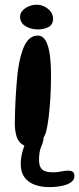

<svg xmlns="http://www.w3.org/2000/svg" viewBox="-20 -593 333 807"><path d="M106.8 22.5Q81.4 22.5 67.3 9.3Q53.1 -3.9 47.7 -26.2Q42.3 -48.4 42.3 -75.8Q42.3 -88.9 42.8 -104.5Q43.2 -120.1 43.8 -137.8Q44.4 -155.6 45.4 -174.4Q46.4 -193.2 47.8 -213.1Q49.1 -232.9 50.9 -253Q52.7 -273.2 54.7 -292.6Q64.7 -366.1 84.6 -404.8Q104.6 -443.4 138.8 -443.4Q159.2 -443.4 171.5 -422.7Q183.7 -402.1 189.1 -364.7Q194.4 -327.2 194.4 -276.2Q194.4 -253.4 193.8 -230.2Q193.2 -207 191.9 -184.6Q190.7 -162.2 188.8 -141.1Q186.9 -120 184.6 -100.9Q182.2 -81.8 179.3 -65.4Q176.4 -48.9 172.9 -36.1Q163.9 -10.1 147.9 6.2Q131.8 22.5 106.8 22.5ZM138.3 -469.3Q109.9 -469.3 87.2 -483.2Q64.4 -497 64.4 -522.8Q64.4 -537.2 74.9 -548.6Q85.4 -559.9 101.5 -566.6Q117.7 -573.2 133.7 -573.2Q151.1 -573.2 167 -565.3Q182.9 -557.4 192.9 -544.2Q203 -531.1 203 -514.4Q203 -489.8 184.1 -479.5Q165.2 -469.3 138.3 -469.3ZM184.8 193.4Q153.6 193.4 126.6 183.8Q99.7 174.2 83.4 152.8Q67.2 131.3 67.2 95.6Q67.2 72 74.4 44.8Q81.6 17.6 92.8 -4.4Q102.4 -21.9 111.8 -30.9Q121.2 -39.9 137.1 -39.9Q151.8 -39.9 157.6 -33.2Q163.4 -26.6 163.4 -17.2Q163.4 0.9 153.7 22.1Q144 43.2 144 78.9Q144 100.1 151.1 111.6Q158.1 123.1 171.6 127.2Q185.1 131.4 204.1 131.4Q220 131.4 236.8 127.8Q253.5 124.2 267.1 124.2Q279.1 124.2 285.9 129.2Q292.8 134.2 292.8 147Q292.8 162.8 278.2 173.2Q263.7 183.7 239.2 188.5Q214.8 193.4 184.8 193.4Z"/></svg>

Font: Gluten Thin
Style: Regular
Weight: 100
Designer: Tyler Finck
Foundry: Etcetera Type Company
Version: Version 1.300